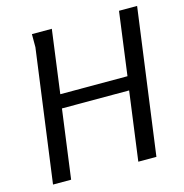

<svg xmlns="http://www.w3.org/2000/svg" viewBox="-107 -823 885 922"><g transform="rotate(-15 336.0 -362.0)"><path d="M468 0 514 -342H180L134 0H44L133 -659V-724H232L190 -410H524L566 -724H656L558 0Z"/></g></svg>

Font: Rosario Light
Style: Italic
Weight: 300
Italic angle: -8.05°
Designer: Hector Gatti
Foundry: Omnibus Type
Version: Version 1.101; ttfautohint (v1.8.1.43-b0c9)